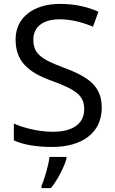

<svg xmlns="http://www.w3.org/2000/svg" viewBox="-20 -744 589 985"><path d="M502 -191C502 -303 433 -350 307 -397C191 -440 151 -469 151 -541C151 -603 197 -645 286 -645C348 -645 407 -628 457 -607L485 -684C431 -708 366 -724 288 -724C153 -724 60 -655 60 -542C60 -431 122 -374 244 -330C373 -283 412 -253 412 -183C412 -112 357 -68 251 -68C175 -68 99 -89 51 -110V-24C96 -2 167 10 247 10C403 10 502 -64 502 -191ZM321 70V61H234C229 104 208 176 193 209V221H241C277 178 312 106 321 70Z"/></svg>

Font: Noto Sans Cypriot
Style: Regular
Weight: 400
Designer: Monotype Design Team
Foundry: Monotype Imaging Inc.
Version: Version 2.002